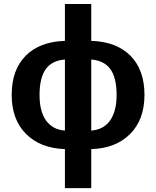

<svg xmlns="http://www.w3.org/2000/svg" viewBox="-20 -745 790 972"><path d="M308.6 207.5V9.8Q184.6 5.9 111.8 -66.9Q39.1 -139.6 39.1 -264.6Q39.1 -391.1 109.9 -462.6Q180.7 -534.2 308.6 -538.1V-724.6H441.9V-538.1Q569.8 -534.2 640.6 -462.6Q711.4 -391.1 711.4 -264.6Q711.4 -139.6 638.7 -66.7Q565.9 6.3 441.9 9.8V207.5ZM570.3 -264.6Q570.3 -349.6 539.6 -393.8Q508.8 -438 441.9 -443.8V-84Q503.9 -88.4 537.1 -134.8Q570.3 -181.2 570.3 -264.6ZM180.2 -264.6Q180.2 -180.2 213.6 -134.3Q247.1 -88.4 308.6 -84V-443.8Q242.2 -438.5 211.2 -394.3Q180.2 -350.1 180.2 -264.6Z"/></svg>

Font: Arial
Style: Bold
Weight: 700
Designer: Steve Matteson
Foundry: Ascender Corporation
Version: Version 2.00.3